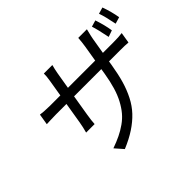

<svg xmlns="http://www.w3.org/2000/svg" viewBox="-169 -1026 1356 1356"><g transform="rotate(-45 509.0 -348.5)"><path d="M135.7 -535.2Q142.4 -533.4 172.1 -531.2Q201.7 -529.1 229.4 -529.1H333.5L353.7 -650.9Q361.5 -697.1 360.4 -720.9H445.3Q436.1 -687.5 430 -652L409.4 -529.1H681.5L701.3 -648.1Q707 -683.2 710.2 -726.9H796.5Q781.2 -666.5 778.4 -648.1L758.5 -529.1H862.6Q919.7 -529.1 951.3 -534.1L937.9 -453.1Q911.2 -456 851.6 -456H746.4L741.1 -422.9Q728 -343.4 710.6 -283.7Q693.2 -224.1 666.2 -171.2Q639.2 -118.3 601 -77.8Q562.9 -37.3 510.7 -2.8Q458.5 31.6 387.8 61.1L334.2 0Q383.2 -17.4 419.9 -35.2Q456.7 -52.9 491.5 -77.4Q526.3 -101.9 551.7 -132.3Q577.1 -162.6 598.9 -203.5Q620.7 -244.3 636.4 -296.7Q652 -349.1 663 -415.8L669.4 -456H397.4L371.8 -301.1Q362.6 -244.7 361.5 -214.8H276.6Q288.4 -256.4 295.8 -301.1L321.4 -456H217.3Q192.5 -456 157.8 -454.5Q123.2 -453.1 122.2 -453.1ZM867.2 -579.9Q848.4 -673.3 834.5 -714.8L882.8 -729Q907.3 -655.5 915.8 -596.9ZM968 -611.2Q951 -698.2 934.3 -744L982.6 -758.2Q1007.1 -690.7 1017.8 -626.1Z"/></g></svg>

Font: Karasuma Gothic
Style: Italic
Weight: 400
Italic angle: -9.39999°
Designer: Rasmus Andersson / Ryoko Nishizuka
Foundry: Genbu
Version: Version 1.00